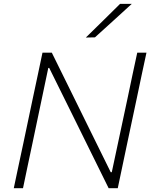

<svg xmlns="http://www.w3.org/2000/svg" viewBox="-20 -990 796 1010"><path d="M52.5 0Q65 -60 77 -116Q89 -172 103 -237.5L152.5 -472.5Q167 -540 179 -596.8Q191 -653.5 203.5 -713H252.5Q302 -613 348.8 -517.8Q395.5 -422.5 440.5 -331.5L562.5 -84H568L651 -473Q665 -540.5 677 -596.8Q689 -653 702 -713H750.5Q737.5 -653.5 725.5 -596.8Q713.5 -540 699.5 -473L649.5 -237.5Q635.5 -171.5 623.8 -115.5Q612 -59.5 599.5 0H551.5Q510 -84 464 -177.2Q418 -270.5 362.5 -383L239 -632.5H234L151 -237.5Q137 -171 125.2 -115.8Q113.5 -60.5 101 0ZM431.5 -792.5Q478 -838 522 -881.2Q566 -924.5 611.5 -969.5H673Q624.5 -925 576.2 -881.2Q528 -837.5 479.5 -793.5Z"/></svg>

Font: Commissioner ExtraLight
Style: Italic
Weight: 200
Italic angle: -12°
Designer: Kostas Bartsokas
Foundry: Kostas Bartsokas
Version: Version 1.000; ttfautohint (v1.8.3)